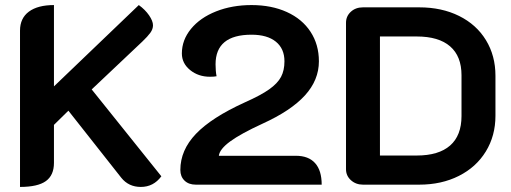

<svg xmlns="http://www.w3.org/2000/svg" viewBox="-20 -729 2017 758"><path d="M59 -608Q59 -657 94 -683Q129 -709 193 -709V-388L528 -709Q553 -691 568.5 -668.5Q584 -646 584 -629Q584 -614 573.5 -599.5Q563 -585 542 -565L342 -376L617 -33Q586 9 536 9Q488 9 459 -27L250 -292L193 -236V-86Q193 -37 161 -14Q129 9 59 9Z M692 -58Q692 -136 753.5 -200.5Q815 -265 947 -325Q1010 -353 1043 -376.5Q1076 -400 1089.5 -425.5Q1103 -451 1103 -487Q1103 -537 1069 -564.5Q1035 -592 973 -592Q831 -592 831 -475Q831 -448 835 -428Q826 -426 809 -426Q763 -426 730.5 -452.5Q698 -479 698 -518Q698 -571 734 -615Q770 -659 833 -684Q896 -709 973 -709Q1052 -709 1112.5 -681.5Q1173 -654 1206 -603.5Q1239 -553 1239 -487Q1239 -413 1184 -352.5Q1129 -292 1017 -241Q930 -201 888.5 -170.5Q847 -140 844 -114H1148Q1198 -114 1224 -85Q1250 -56 1250 0H753Q725 0 708.5 -16Q692 -32 692 -58Z M1346 -61V-639Q1346 -665 1365 -682.5Q1384 -700 1413 -700H1635Q1724 -700 1792.5 -666Q1861 -632 1898.5 -570.5Q1936 -509 1936 -430V-272Q1936 -193 1898 -131Q1860 -69 1791.5 -34.5Q1723 0 1635 0H1413Q1385 0 1365.5 -17.5Q1346 -35 1346 -61ZM1625 -115Q1712 -115 1757 -154.5Q1802 -194 1802 -271V-432Q1802 -507 1757 -546Q1712 -585 1625 -585H1480V-115Z"/></svg>

Font: K2D
Style: Bold
Weight: 700
Designer: Katatrad Aksorn Co.,Ltd.
Foundry: Cadson Demak Co.,Ltd.
Version: Version 1.000; ttfautohint (v1.6)